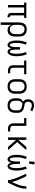

<svg xmlns="http://www.w3.org/2000/svg" viewBox="2243 -3047 1014 5540"><g transform="rotate(90 2750.0 -277.0)"><path d="M478 12H463Q441 12 420 6.5Q399 1 383.5 -13.5Q368 -28 361 -48.5Q354 -69 354 -90V-466H196V0H125V-466H53V-530H497V-466H425V-90Q425 -82 427 -75Q429 -68 434.5 -62.5Q440 -57 447.5 -54.5Q455 -52 463 -52H478Z M627 210V-325Q627 -353 631.5 -380.5Q636 -408 647 -434Q658 -460 676.5 -481.5Q695 -503 719 -517Q743 -531 770.5 -536.5Q798 -542 826 -542Q855 -542 883 -536.5Q911 -531 936.5 -517.5Q962 -504 981.5 -483Q1001 -462 1013 -436Q1025 -410 1030 -382Q1035 -354 1035 -325V-205Q1035 -178 1031.5 -151.5Q1028 -125 1018.5 -100Q1009 -75 993 -53Q977 -31 955 -16Q933 -1 906.5 5.5Q880 12 853 12Q828 12 803 6Q778 0 757.5 -14.5Q737 -29 722 -49.5Q707 -70 698 -94V210ZM826 -52Q846 -52 865 -56.5Q884 -61 901 -71Q918 -81 930.5 -96Q943 -111 950.5 -129Q958 -147 961 -166.5Q964 -186 964 -205V-325Q964 -344 961 -363.5Q958 -383 950.5 -401Q943 -419 930.5 -434Q918 -449 901 -459Q884 -469 865 -473.5Q846 -478 827 -478Q808 -478 789 -473.5Q770 -469 754.5 -458.5Q739 -448 727.5 -432.5Q716 -417 709.5 -399.5Q703 -382 700.5 -363Q698 -344 698 -325V-205Q698 -186 700.5 -167Q703 -148 709.5 -130.5Q716 -113 727.5 -97.5Q739 -82 754.5 -71.5Q770 -61 788.5 -56.5Q807 -52 826 -52Z M1473 12Q1460 12 1447 8Q1434 4 1424 -4.5Q1414 -13 1406.5 -23.5Q1399 -34 1393 -46Q1387 -58 1382.5 -70Q1378 -82 1375 -95Q1372 -82 1367.5 -70Q1363 -58 1357 -46Q1351 -34 1343.5 -23.5Q1336 -13 1326 -4.5Q1316 4 1303 8Q1290 12 1277 12Q1257 12 1238.5 2.5Q1220 -7 1206.5 -22Q1193 -37 1184.5 -55.5Q1176 -74 1169.5 -93.5Q1163 -113 1159 -133Q1155 -153 1152.5 -173Q1150 -193 1149 -213Q1148 -233 1148 -254Q1148 -327 1162 -400Q1176 -473 1203 -542L1269 -519Q1244 -456 1231.5 -388.5Q1219 -321 1219 -253Q1219 -242 1219 -230.5Q1219 -219 1219.5 -208Q1220 -197 1221 -186Q1222 -175 1223.5 -164Q1225 -153 1227 -142Q1229 -131 1231.5 -120Q1234 -109 1237.5 -98.5Q1241 -88 1246 -78Q1251 -68 1259.5 -60Q1268 -52 1279 -52Q1291 -52 1299.5 -61Q1308 -70 1313.5 -80.5Q1319 -91 1322 -102Q1325 -113 1327.5 -124.5Q1330 -136 1332 -148Q1334 -160 1335 -171.5Q1336 -183 1337 -194.5Q1338 -206 1338.5 -218Q1339 -230 1339 -241.5Q1339 -253 1339 -265V-345H1411V-265Q1411 -253 1411 -241.5Q1411 -230 1411.5 -218Q1412 -206 1413 -194.5Q1414 -183 1415 -171.5Q1416 -160 1418 -148Q1420 -136 1422.5 -124.5Q1425 -113 1428 -102Q1431 -91 1436.5 -80.5Q1442 -70 1450.5 -61Q1459 -52 1471 -52Q1482 -52 1490.5 -60Q1499 -68 1504 -78Q1509 -88 1512.5 -98.5Q1516 -109 1518.5 -120Q1521 -131 1523 -142Q1525 -153 1526.5 -164Q1528 -175 1529 -186Q1530 -197 1530.5 -208Q1531 -219 1531 -230.5Q1531 -242 1531 -253Q1531 -321 1518.5 -388.5Q1506 -456 1481 -519L1547 -542Q1574 -473 1588 -400Q1602 -327 1602 -254Q1602 -233 1601 -213Q1600 -193 1597.5 -173Q1595 -153 1591 -133Q1587 -113 1580.5 -93.5Q1574 -74 1565.5 -55.5Q1557 -37 1543.5 -22Q1530 -7 1511.5 2.5Q1493 12 1473 12Z M2096 0H2018Q1997 0 1976.5 -3.5Q1956 -7 1937 -16Q1918 -25 1903.5 -40Q1889 -55 1879.5 -74Q1870 -93 1866.5 -113.5Q1863 -134 1863 -155V-466H1727V-530H2123V-466H1934V-155Q1934 -137 1938.5 -119.5Q1943 -102 1954.5 -89Q1966 -76 1983 -70Q2000 -64 2018 -64H2096Z M2475 12Q2446 12 2417.5 6.5Q2389 1 2364 -12Q2339 -25 2319 -46.5Q2299 -68 2287 -94Q2275 -120 2270 -148Q2265 -176 2265 -205V-325Q2265 -354 2270 -382Q2275 -410 2287 -436Q2299 -462 2319 -483.5Q2339 -505 2364 -518Q2389 -531 2417.5 -536.5Q2446 -542 2475 -542Q2504 -542 2532.5 -537Q2561 -532 2586 -518.5Q2611 -505 2631 -483.5Q2651 -462 2663 -436Q2675 -410 2680 -382Q2685 -354 2685 -325V-205Q2685 -176 2680 -148Q2675 -120 2663 -94Q2651 -68 2631 -46.5Q2611 -25 2586 -12Q2561 1 2532.5 6.5Q2504 12 2475 12ZM2475 -52Q2495 -52 2514 -56Q2533 -60 2550 -70Q2567 -80 2579.5 -95.5Q2592 -111 2600 -129Q2608 -147 2611 -166Q2614 -185 2614 -205V-325Q2614 -345 2611 -364Q2608 -383 2600 -401Q2592 -419 2579.5 -434.5Q2567 -450 2550 -460Q2533 -470 2514 -474Q2495 -478 2475 -478Q2455 -478 2436 -474Q2417 -470 2400 -460Q2383 -450 2370.5 -434.5Q2358 -419 2350 -401Q2342 -383 2339 -364Q2336 -345 2336 -325V-205Q2336 -185 2339 -166Q2342 -147 2350 -129Q2358 -111 2370.5 -95.5Q2383 -80 2400 -70Q2417 -60 2436 -56Q2455 -52 2475 -52Z M3025 12Q2996 12 2967.5 6.5Q2939 1 2914 -12Q2889 -25 2869 -46.5Q2849 -68 2837 -94Q2825 -120 2820 -148Q2815 -176 2815 -205V-269Q2815 -295 2820.5 -321Q2826 -347 2839 -370Q2852 -393 2872.5 -410.5Q2893 -428 2917 -438Q2898 -448 2884 -463Q2870 -478 2861 -497Q2852 -516 2848 -536.5Q2844 -557 2844 -577Q2844 -600 2848.5 -623Q2853 -646 2863 -666.5Q2873 -687 2889 -704Q2905 -721 2925 -732Q2945 -743 2968 -747.5Q2991 -752 3014 -752Q3061 -752 3106.5 -737Q3152 -722 3193 -698L3157 -643Q3141 -652 3124.5 -660Q3108 -668 3090.5 -674Q3073 -680 3055 -684Q3037 -688 3019 -688Q2998 -688 2977 -681Q2956 -674 2941.5 -658Q2927 -642 2921 -621Q2915 -600 2915 -579Q2915 -561 2919.5 -543.5Q2924 -526 2935 -511.5Q2946 -497 2963 -490Q2980 -483 2997.5 -479Q3015 -475 3033 -472.5Q3051 -470 3068.5 -466Q3086 -462 3103 -457Q3120 -452 3136.5 -444.5Q3153 -437 3168 -426.5Q3183 -416 3195 -403Q3207 -390 3215.5 -374Q3224 -358 3228.5 -340.5Q3233 -323 3234 -305Q3235 -287 3235 -269V-205Q3235 -176 3230 -148Q3225 -120 3213 -94Q3201 -68 3181 -46.5Q3161 -25 3136 -12Q3111 1 3082.5 6.5Q3054 12 3025 12ZM3025 -52Q3045 -52 3064 -56Q3083 -60 3100 -70Q3117 -80 3129.5 -95.5Q3142 -111 3150 -129Q3158 -147 3161 -166Q3164 -185 3164 -205V-269Q3164 -292 3159.5 -315Q3155 -338 3141 -356Q3127 -374 3106.5 -385Q3086 -396 3064 -402Q3042 -408 3019 -411Q2996 -414 2974 -419Q2952 -412 2934 -396Q2916 -380 2905 -359.5Q2894 -339 2890 -315.5Q2886 -292 2886 -269V-205Q2886 -185 2889 -166Q2892 -147 2900 -129Q2908 -111 2920.5 -95.5Q2933 -80 2950 -70Q2967 -60 2986 -56Q3005 -52 3025 -52Z M3773 0H3694Q3673 0 3652.5 -3.5Q3632 -7 3613.5 -16Q3595 -25 3580 -40Q3565 -55 3555.5 -74Q3546 -93 3542.5 -113.5Q3539 -134 3539 -155V-466H3387V-530H3611V-155Q3611 -137 3615 -119.5Q3619 -102 3631 -89Q3643 -76 3660 -70Q3677 -64 3694 -64H3773Z M4222 0 4015 -234V0H3944V-530H4015V-296L4222 -530H4313L4079 -265L4313 0Z M4773 12Q4760 12 4747 8Q4734 4 4724 -4.5Q4714 -13 4706.5 -23.5Q4699 -34 4693 -46Q4687 -58 4682.5 -70Q4678 -82 4675 -95Q4672 -82 4667.5 -70Q4663 -58 4657 -46Q4651 -34 4643.5 -23.5Q4636 -13 4626 -4.5Q4616 4 4603 8Q4590 12 4577 12Q4557 12 4538.5 2.5Q4520 -7 4506.5 -22Q4493 -37 4484.5 -55.5Q4476 -74 4469.5 -93.5Q4463 -113 4459 -133Q4455 -153 4452.5 -173Q4450 -193 4449 -213Q4448 -233 4448 -254Q4448 -327 4462 -400Q4476 -473 4503 -542L4569 -519Q4544 -456 4531.5 -388.5Q4519 -321 4519 -253Q4519 -242 4519 -230.5Q4519 -219 4519.5 -208Q4520 -197 4521 -186Q4522 -175 4523.5 -164Q4525 -153 4527 -142Q4529 -131 4531.5 -120Q4534 -109 4537.5 -98.5Q4541 -88 4546 -78Q4551 -68 4559.5 -60Q4568 -52 4579 -52Q4591 -52 4599.5 -61Q4608 -70 4613.5 -80.5Q4619 -91 4622 -102Q4625 -113 4627.5 -124.5Q4630 -136 4632 -148Q4634 -160 4635 -171.5Q4636 -183 4637 -194.5Q4638 -206 4638.5 -218Q4639 -230 4639 -241.5Q4639 -253 4639 -265V-345H4711V-265Q4711 -253 4711 -241.5Q4711 -230 4711.5 -218Q4712 -206 4713 -194.5Q4714 -183 4715 -171.5Q4716 -160 4718 -148Q4720 -136 4722.5 -124.5Q4725 -113 4728 -102Q4731 -91 4736.5 -80.5Q4742 -70 4750.5 -61Q4759 -52 4771 -52Q4782 -52 4790.5 -60Q4799 -68 4804 -78Q4809 -88 4812.5 -98.5Q4816 -109 4818.5 -120Q4821 -131 4823 -142Q4825 -153 4826.5 -164Q4828 -175 4829 -186Q4830 -197 4830.5 -208Q4831 -219 4831 -230.5Q4831 -242 4831 -253Q4831 -321 4818.5 -388.5Q4806 -456 4781 -519L4847 -542Q4874 -473 4888 -400Q4902 -327 4902 -254Q4902 -233 4901 -213Q4900 -193 4897.5 -173Q4895 -153 4891 -133Q4887 -113 4880.5 -93.5Q4874 -74 4865.5 -55.5Q4857 -37 4843.5 -22Q4830 -7 4811.5 2.5Q4793 12 4773 12ZM4637 -610 4648 -764H4727L4701 -610Z M5249 0H5178Q5178 -34 5169.5 -67.5Q5161 -101 5151.5 -133.5Q5142 -166 5131 -198.5Q5120 -231 5107.5 -262.5Q5095 -294 5082 -325.5Q5069 -357 5055 -388.5Q5041 -420 5026 -450.5Q5011 -481 4994 -511L5056 -542Q5084 -492 5108.5 -439.5Q5133 -387 5155 -333.5Q5177 -280 5196 -225.5Q5215 -171 5230 -116Q5244 -144 5257.5 -173Q5271 -202 5283.5 -231.5Q5296 -261 5307.5 -291Q5319 -321 5328.5 -351.5Q5338 -382 5345 -413.5Q5352 -445 5352 -477V-530H5423V-477Q5423 -445 5416.5 -413.5Q5410 -382 5401 -351.5Q5392 -321 5381 -291Q5370 -261 5358 -231.5Q5346 -202 5333 -172.5Q5320 -143 5306 -114.5Q5292 -86 5278 -57Q5264 -28 5249 0Z"/></g></svg>

Font: Lode Term
Style: Regular
Weight: 400
Monospace: yes
Designer: Belleve Invis
Foundry: Belleve Invis
Version: Version 29.2.0